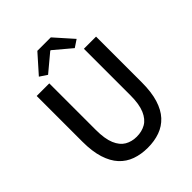

<svg xmlns="http://www.w3.org/2000/svg" viewBox="-259 -1089 1251 1251"><g transform="rotate(-45 366.5 -464.0)"><path d="M367 14Q306 14 255.5 -4Q205 -22 169 -61Q133 -100 113 -163Q93 -226 93 -316V-737H209V-309Q209 -226 229.5 -177.5Q250 -129 285.5 -108.5Q321 -88 367 -88Q414 -88 450 -108.5Q486 -129 507 -177.5Q528 -226 528 -309V-737H640V-316Q640 -226 620.5 -163Q601 -100 565 -61Q529 -22 478.5 -4Q428 14 367 14ZM243 -782 192 -816 304 -942H428L540 -816L489 -782L369 -883H364Z"/></g></svg>

Font: Noto Sans KR Thin Medium
Style: Regular
Weight: 500
Version: Version 2.004-H2;hotconv 1.0.118;makeotfexe 2.5.65603